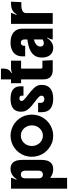

<svg xmlns="http://www.w3.org/2000/svg" viewBox="1273 -2393 1420 4006"><g transform="rotate(-90 1983.0 -390.0)"><path d="M50 -870H275Q275 -864 273.5 -854.5Q272 -845 267 -832Q262 -818 259 -809Q256 -800 247 -785Q244 -779 241 -773.5Q238 -768 235 -763L247 -753Q330 -880 464 -880Q540 -880 584 -840Q629 -799 643 -720Q646 -700 648 -677.5Q650 -655 650 -630V-243Q650 -194 642.5 -151.5Q635 -109 619 -80Q603 -50 581 -30.5Q559 -11 527 0Q496 10 456 10Q411 10 377 -1Q353 -8 339.5 -14Q326 -20 306 -32Q289 -41 275 -53V300H50ZM265 -574V-296Q265 -263 278 -240Q282 -232 292.5 -222.5Q303 -213 317 -209Q329 -205 345 -205Q359 -205 372 -208.5Q385 -212 396 -221Q405 -229 411.5 -238.5Q418 -248 422 -265Q425 -281 425 -296V-574Q425 -607 412 -631Q408 -638 397.5 -647.5Q387 -657 374 -661Q361 -665 345 -665Q331 -665 318 -661.5Q305 -658 295 -649Q285 -641 278.5 -631.5Q272 -622 269 -605Q265 -589 265 -574Z M1155 10Q1079 10 1013 -13.5Q947 -37 895 -77Q841 -117 800.5 -171Q760 -225 737 -297Q715 -363 715 -438Q715 -510 737 -577Q759 -644 799 -699Q841 -756 896.5 -796Q952 -836 1015 -857Q1048 -868 1083 -874Q1118 -880 1155 -880Q1226 -880 1293.5 -857Q1361 -834 1415 -795Q1468 -755 1509.5 -699.5Q1551 -644 1573 -577Q1583 -544 1589 -509Q1595 -474 1595 -438Q1595 -378 1576.5 -309Q1558 -240 1510 -173Q1470 -117 1414 -76Q1358 -35 1294 -13Q1261 -2 1226 4Q1191 10 1155 10ZM1156 -205Q1189 -205 1222.5 -216Q1256 -227 1282 -249Q1315 -275 1333.5 -305.5Q1352 -336 1359 -362Q1364 -379 1367 -397.5Q1370 -416 1370 -435Q1370 -474 1359 -508.5Q1348 -543 1329 -572Q1312 -596 1286 -618.5Q1260 -641 1223 -654Q1190 -665 1156 -665Q1084 -665 1029 -622Q1003 -602 982 -572.5Q961 -543 951 -509Q946 -492 943 -473Q940 -454 940 -435Q940 -404 949 -369Q958 -334 982 -299Q1001 -271 1027 -250Q1053 -229 1088 -217Q1121 -205 1156 -205Z M1990 -610V-648Q1990 -695 1931 -695Q1880 -695 1880 -646Q1880 -641 1881 -635.5Q1882 -630 1888 -622Q1894 -612 1907 -598.5Q1920 -585 1940 -568Q1950 -559 1963.5 -548Q1977 -537 1994 -525Q2049 -482 2083 -454Q2117 -426 2148 -393Q2171 -368 2187 -340.5Q2203 -313 2209 -287Q2215 -259 2215 -229Q2215 -113 2141.5 -51.5Q2068 10 1927 10Q1817 10 1748 -29Q1708 -51 1686.5 -82.5Q1665 -114 1657 -143Q1645 -183 1645 -227V-305H1840V-247Q1840 -220 1854 -203Q1863 -191 1870.5 -186.5Q1878 -182 1891 -179Q1897 -177 1903.5 -176Q1910 -175 1917 -175Q1929 -175 1939.5 -177Q1950 -179 1963 -186Q1981 -196 1987 -214Q1990 -226 1990 -234Q1990 -244 1987 -254Q1984 -264 1976 -275Q1969 -284 1951.5 -300Q1934 -316 1917 -330Q1906 -339 1893 -349Q1880 -359 1864 -371Q1817 -407 1779.5 -439Q1742 -471 1719 -498Q1695 -526 1681 -551Q1667 -576 1661 -604Q1655 -631 1655 -660Q1655 -880 1923 -880Q1973 -880 2016.5 -871.5Q2060 -863 2090 -847Q2153 -812 2175 -748Q2185 -717 2185 -675V-610Z M2555 -1080V-1022Q2555 -911 2466 -866V-850Q2510 -870 2561 -870H2720V-660H2555V-245Q2555 -215 2585 -215H2720L2730 0H2530Q2490 0 2458 -8Q2426 -16 2402 -32Q2378 -46 2362 -71Q2346 -96 2338 -126Q2330 -158 2330 -198V-660H2250V-870H2330V-1080Z M2785 -226Q2785 -278 2799 -321.5Q2813 -365 2843 -400Q2873 -435 2917.5 -459.5Q2962 -484 3023 -502Q3054 -511 3089 -517.5Q3124 -524 3163 -529V-595Q3163 -605 3159.5 -617.5Q3156 -630 3151 -637Q3145 -645 3138 -651.5Q3131 -658 3119 -662Q3107 -665 3097 -665Q3088 -665 3075.5 -662Q3063 -659 3056 -653Q3040 -641 3034 -620Q3030 -608 3030 -598V-575H2810V-634Q2810 -678 2822.5 -718Q2835 -758 2859 -788Q2908 -847 3000 -870Q3022 -875 3047.5 -877.5Q3073 -880 3100 -880Q3237 -880 3313 -815Q3388 -750 3388 -634V0H3163Q3163 -9 3165 -21.5Q3167 -34 3170 -43Q3174 -54 3178.5 -64.5Q3183 -75 3189 -87Q3194 -96 3203 -107L3191 -117Q3175 -89 3158.5 -70.5Q3142 -52 3123 -37Q3105 -22 3083.5 -11.5Q3062 -1 3035 4Q3023 7 3010.5 8.5Q2998 10 2985 10Q2952 10 2920.5 0.5Q2889 -9 2861 -32Q2836 -51 2819 -81.5Q2802 -112 2794 -147Q2789 -165 2787 -185Q2785 -205 2785 -226ZM3015 -260Q3015 -245 3018.5 -232.5Q3022 -220 3027 -214Q3040 -194 3062 -189Q3074 -185 3085 -185Q3119 -185 3163 -210V-395Q3133 -385 3109 -375Q3085 -365 3067 -351Q3051 -339 3038.5 -325Q3026 -311 3021 -294Q3015 -276 3015 -260Z M3488 -870H3713Q3713 -859 3711 -850.5Q3709 -842 3704 -828Q3699 -813 3698 -810Q3697 -807 3694.5 -803.5Q3692 -800 3685 -783Q3680 -772 3673 -763L3685 -753Q3701 -777 3716.5 -795Q3732 -813 3756 -830Q3796 -858 3852 -866Q3878 -870 3912 -870H3951L3941 -655H3878Q3799 -655 3757 -630Q3713 -603 3713 -556V0H3488Z"/></g></svg>

Font: Boldonse
Style: Regular
Weight: 400
Designer: Universitype Foundry
Foundry: Universitype Foundry
Version: Version 1.000; ttfautohint (v1.8.4.7-5d5b)